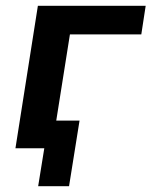

<svg xmlns="http://www.w3.org/2000/svg" viewBox="-20 -509 520 659"><path d="M111 130 132 0H40L55 -95H253L217 130ZM33 0 110 -489H480L465 -391H220L158 0Z"/></svg>

Font: Nunito Sans 12pt
Style: Bold Italic
Weight: 700
Italic angle: -9°
Designer: Vernon Adams
Foundry: Vernon Adams
Version: Version 3.101;gftools[0.9.27]